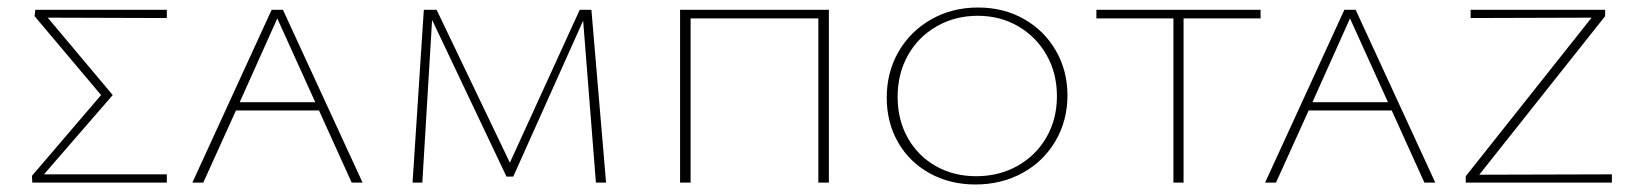

<svg xmlns="http://www.w3.org/2000/svg" viewBox="-20 -486 4345 511"><path d="M424 -438 107 -439 280 -233 97 -22H424V0H66L65 -18L249 -233L72 -443L74 -460H424Z M829 -192H608L521 0H492L703 -460H733L945 0H916ZM819 -214 718 -437 618 -214Z M1566 0 1532 -431 1346 -16H1328L1130 -433L1104 0H1078L1108 -460H1142L1337 -53L1523 -460H1554L1593 0Z M2186 0H2158V-437H1818V0H1790V-460H2186Z M2340 -226Q2340 -294 2371.5 -348.5Q2403 -403 2458.5 -434.5Q2514 -466 2583 -466Q2651 -466 2705 -435.5Q2759 -405 2790 -351.5Q2821 -298 2821 -232Q2821 -165 2789 -110.5Q2757 -56 2701 -25.5Q2645 5 2576 5Q2508 5 2454 -25Q2400 -55 2370 -107.5Q2340 -160 2340 -226ZM2793 -230Q2793 -291 2765.5 -339.5Q2738 -388 2690 -416Q2642 -444 2582 -444Q2522 -444 2473 -416Q2424 -388 2396.5 -339Q2369 -290 2369 -228Q2369 -167 2396 -119Q2423 -71 2470.5 -44Q2518 -17 2578 -17Q2639 -17 2688 -44.5Q2737 -72 2765 -120.5Q2793 -169 2793 -230Z M3335 -437H3130V0H3103V-437H2898V-460H3335Z M3684 -192H3463L3376 0H3347L3558 -460H3588L3800 0H3771ZM3674 -214 3573 -437 3473 -214Z M4270 -22V0H3881V-17L4216 -439L3894 -438V-460H4252V-443L3917 -21Z"/></svg>

Font: Ysabeau SC Extralight
Style: Regular
Weight: 200
Designer: Christian Thalmann (Catharsis Fonts)
Version: Version 0.003